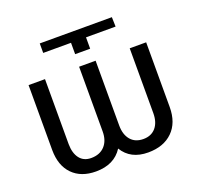

<svg xmlns="http://www.w3.org/2000/svg" viewBox="-126 -847 1022 992"><g transform="rotate(-20 385.5 -350.5)"><path d="M709.5 -528.3V-172.4Q709.5 -86.4 660.2 -38.1Q610.8 10.3 525.9 10.3Q429.2 10.3 385.7 -62Q339.4 10.3 238.8 10.3Q157.2 10.3 110.4 -37.4Q63.5 -85 63 -170.9V-528.3H153.3V-170.4Q153.8 -120.6 176 -92Q198.2 -63.5 238.8 -63.5Q286.6 -63.5 313.7 -92.8Q340.8 -122.1 340.8 -172.4V-528.3H431.6V-172.4Q431.6 -122.1 456.3 -92.8Q481 -63.5 525.9 -63.5Q569.3 -63.5 594 -92Q618.7 -120.6 619.1 -170.4V-528.3ZM190.9 -658.7V-710.9H587.4L588.9 -658.7H426.3V-596.2H343.8V-658.7Z"/></g></svg>

Font: APIMedia Roboto
Style: Regular
Weight: 400
Designer: Google
Version: Version 2.137; 2017